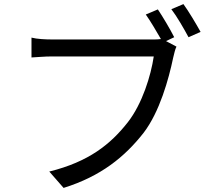

<svg xmlns="http://www.w3.org/2000/svg" viewBox="-20 -880 1040 939"><path d="M961 -724C940 -762 902 -826 877 -860L818 -835C845 -800 880 -739 902 -698L961 -724ZM682 -230C761 -333 805 -493 827 -598C832 -618 836 -638 843 -652L792 -679L832 -698C813 -736 775 -800 752 -834L693 -809C716 -777 746 -725 767 -689C754 -687 742 -687 731 -687H235C202 -687 161 -689 134 -696V-599C159 -600 196 -604 235 -604H732C718 -510 676 -373 605 -282C521 -175 415 -89 221 -41L291 39C474 -18 590 -113 682 -230Z"/></svg>

Font: Glow Sans SC Normal Book
Style: Regular
Weight: 500
Designer: Ryoko NISHIZUKA (kana, bopomofo & ideographs); Paul D. Hunt (Latin, Greek & Cyrillic); Sandoll Communications, Soo-young
Version: Version 0.93